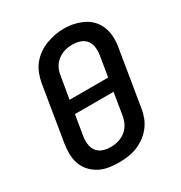

<svg xmlns="http://www.w3.org/2000/svg" viewBox="-176 -873 951 1008"><g transform="rotate(-30 300.0 -369.0)"><path d="M255 8Q224 8 193.5 3Q163 -2 137 -16Q111 -30 91.5 -51.5Q72 -73 62 -101Q52 -129 51.5 -160Q51 -191 56 -222L111 -557Q116 -584 126 -610.5Q136 -637 154 -659.5Q172 -682 196 -699Q220 -716 247 -726Q274 -736 301 -741Q328 -746 355 -746Q387 -746 416.5 -739Q446 -732 472 -719Q498 -706 517.5 -684Q537 -662 547 -634Q557 -606 558 -575Q559 -544 553 -513L498 -178Q494 -151 483.5 -124.5Q473 -98 455 -75.5Q437 -53 413 -36Q389 -19 362.5 -9Q336 1 308.5 4.5Q281 8 255 8ZM428 -407 448 -528Q452 -552 449.5 -576Q447 -600 433.5 -618Q420 -636 397.5 -643.5Q375 -651 351 -651Q336 -651 320.5 -648.5Q305 -646 290 -639.5Q275 -633 262 -623Q249 -613 239.5 -600Q230 -587 224.5 -572Q219 -557 217 -542L194 -407ZM256 -84Q272 -84 287.5 -86.5Q303 -89 318 -95Q333 -101 346 -111Q359 -121 369 -134.5Q379 -148 384.5 -163Q390 -178 393 -193L415 -328H181L161 -207Q157 -183 159.5 -159.5Q162 -136 175 -118Q188 -100 210 -92Q232 -84 256 -84Z"/></g></svg>

Font: Iosevka Curly SmBdEx
Style: Italic
Weight: 600
Width: 7
Italic angle: -9°
Monospace: yes
Designer: Belleve Invis
Foundry: Belleve Invis
Version: Version 11.1.0; ttfautohint (v1.8.3)